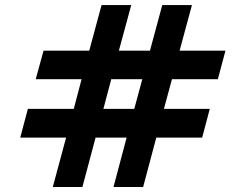

<svg xmlns="http://www.w3.org/2000/svg" viewBox="-20 -740 971 759"><path d="M188.7 -0.8 241.3 -196H60L90.2 -309.7H271.7L302.5 -427H121.2L152.2 -539.8H332.8L381.5 -720H498.8L450 -539.8H572.8L621.5 -720H738.8L690 -539.8H871.3L841.2 -427H659.8L628 -309.7H809.3L779.2 -196H597.8L545.8 -0.8H428.7L480.5 -196H357.8L305.8 -0.8ZM388.8 -309.7H510.8L542.5 -427H419.8Z"/></svg>

Font: Manrope ExtraLight
Style: Regular
Weight: 200
Designer: Mikhail Sharanda
Foundry: Mikhail Sharanda
Version: Version 4.505